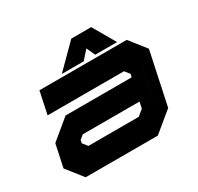

<svg xmlns="http://www.w3.org/2000/svg" viewBox="-149 -876 1086 1053"><g transform="rotate(-30 394.0 -349.0)"><path d="M108 0 27 -103 57.5 -245.5 182 -348.5H600.5L605 -368L581 -398.5H97L127 -540H680L761 -437L690 -103L565 0ZM207 -141.5H526L563 -172L571.5 -212H212L186.5 -191L182.5 -172ZM627.5 -137 684.5 -403 657.5 -278ZM420 -698H546L628 -556H489.5L464.5 -610L416.5 -556H278Z"/></g></svg>

Font: Tourney Expanded Black
Style: Italic
Weight: 900
Width: 7
Italic angle: -12°
Designer: Tyler Finck
Foundry: Etcetera Type Co
Version: Version 1.010; ttfautohint (v1.8.3)